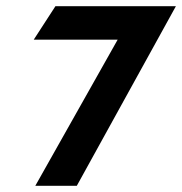

<svg xmlns="http://www.w3.org/2000/svg" viewBox="-20 -600 588 620"><path d="M89 -472H360L94 0H228L548 -580H159Z"/></svg>

Font: Charger Sport
Style: UltNrwObl
Weight: 1000
Designer: Jasper
Foundry: Cannot Into Space Fonts
Version: Version 1.1